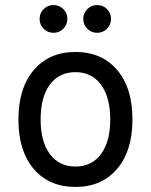

<svg xmlns="http://www.w3.org/2000/svg" viewBox="-20 -729 598 761"><path d="M231 -615Q215 -599 192 -599Q169 -599 153 -615Q137 -631 137 -654Q137 -677 153 -693Q169 -709 192 -709Q215 -709 231 -693Q247 -677 247 -654Q247 -631 231 -615ZM404 -615Q388 -599 365 -599Q342 -599 326 -615Q310 -631 310 -654Q310 -677 326 -693Q342 -709 365 -709Q388 -709 404 -693Q420 -677 420 -654Q420 -631 404 -615ZM444 -59.5Q383 12 279 12Q175 12 114 -59Q53 -130 53 -255Q53 -380 114 -451.5Q175 -523 279 -523Q383 -523 444 -452Q505 -381 505 -256Q505 -131 444 -59.5ZM417 -256Q417 -343 380.5 -393Q344 -443 279 -443Q214 -443 177.5 -393.5Q141 -344 141 -255Q141 -168 177.5 -118.5Q214 -69 279 -69Q344 -69 380.5 -118.5Q417 -168 417 -256Z"/></svg>

Font: Overpass
Style: Regular
Weight: 400
Designer: Delve Withrington, Thomas Jockin
Foundry: Delve Fonts
Version: Version 3.000;DELV;Overpass